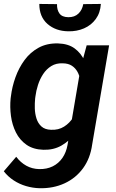

<svg xmlns="http://www.w3.org/2000/svg" viewBox="-25 -762 598 990"><path d="M421.9 -528.3H537.6L450.2 -16.6Q440.4 54.7 403.1 105.7Q365.7 156.7 307.9 183.3Q250 210 178.7 208.5Q143.6 207.5 109.4 197.5Q75.2 187.5 45.7 168.2Q16.1 148.9 -5.4 121.1L58.6 46.4Q80.6 75.7 110.4 92.3Q140.1 108.9 176.8 109.9Q216.3 110.8 246.8 95.7Q277.3 80.6 296.9 52.2Q316.4 23.9 323.2 -14.6L391.1 -414.1ZM29.8 -254.4 31.2 -264.6Q37.1 -314.5 54.7 -363.5Q72.3 -412.6 101.8 -452.6Q131.3 -492.7 174.3 -516.1Q217.3 -539.6 274.4 -538.1Q326.7 -536.6 359.6 -512.5Q392.6 -488.3 410.4 -449.5Q428.2 -410.6 434.3 -365.5Q440.4 -320.3 438 -276.4L435.1 -248.5Q426.8 -203.6 408.4 -157.5Q390.1 -111.3 361.1 -72.8Q332 -34.2 291.5 -11.2Q251 11.7 199.2 10.3Q146.5 8.8 111.6 -15.6Q76.7 -40 57.1 -79.1Q37.6 -118.2 31.5 -164.1Q25.4 -210 29.8 -254.4ZM157.7 -265.1 156.2 -254.4Q153.8 -230.5 154.5 -203.1Q155.3 -175.8 163.1 -150.9Q170.9 -126 188.7 -109.9Q206.5 -93.8 237.8 -92.8Q276.4 -90.8 305.4 -109.1Q334.5 -127.4 353 -157.7Q371.6 -188 378.9 -223.1L390.1 -300.3Q392.1 -324.2 388.7 -348.1Q385.3 -372.1 374.5 -391.6Q363.8 -411.1 345.5 -423.1Q327.1 -435.1 298.8 -435.5Q264.6 -437 239.5 -421.4Q214.4 -405.8 197.5 -380.1Q180.7 -354.5 170.9 -324Q161.1 -293.5 157.7 -265.1ZM404.3 -740.7 495.1 -741.7Q492.2 -695.8 468.8 -663.8Q445.3 -631.8 408.2 -615.7Q371.1 -599.6 326.7 -600.6Q262.2 -601.6 220 -638.4Q177.7 -675.3 177.7 -741.7L269 -740.7Q268.1 -711.4 281.5 -692.6Q294.9 -673.8 327.1 -673.3Q359.4 -672.9 379.2 -691.7Q398.9 -710.4 404.3 -740.7Z"/></svg>

Font: Roboto SemiBold
Style: Italic
Weight: 600
Designer: Christian Robertson
Foundry: Google
Version: Version 3.009; 2024